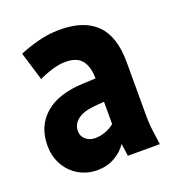

<svg xmlns="http://www.w3.org/2000/svg" viewBox="-105 -626 678 727"><g transform="rotate(-20 233.5 -262.5)"><path d="M20 -141Q20 -218 73 -264.5Q126 -311 229 -315L278 -317V-318Q278 -363 258.5 -389Q239 -415 192 -415Q166 -415 135.5 -405.5Q105 -396 84 -385L49 -500Q79 -513 123 -525Q167 -537 213 -537Q311 -537 360.5 -487.5Q410 -438 410 -334V-125Q410 -104 411 -87.5Q412 -71 415 -49L422 0H293L286 -50Q267 -22 236 -5Q205 12 167 12Q127 12 93.5 -7Q60 -26 40 -60.5Q20 -95 20 -141ZM147 -153Q147 -131 162.5 -118Q178 -105 200 -105Q221 -105 241.5 -112.5Q262 -120 278 -133V-223L239 -220Q194 -216 170.5 -198Q147 -180 147 -153Z"/></g></svg>

Font: Radio Canada Condensed
Style: Bold
Weight: 700
Width: 3
Designer: Charles Daoud, Etienne Aubert Bonn, Alexandre Saumier Demers, Jacques Le Bailly
Foundry: Radio-Canada
Version: Version 2.104; ttfautohint (v1.8.4.7-5d5b);gftools[0.9.28.de